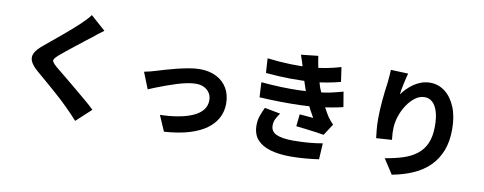

<svg xmlns="http://www.w3.org/2000/svg" viewBox="-72 -1193 4145 1644"><g transform="rotate(10 2000.0 -371.5)"><path d="M743 -716Q717 -697 692.5 -678.5Q668 -660 650 -644Q625 -625 591.5 -599Q558 -573 521.5 -544Q485 -515 451 -488Q417 -461 392 -439Q367 -417 359 -403.5Q351 -390 359.5 -376.5Q368 -363 394 -340Q415 -322 449 -295Q483 -268 523.5 -234Q564 -200 607 -164.5Q650 -129 689.5 -95.5Q729 -62 759 -32L630 87Q585 36 537 -11Q515 -34 479.5 -67Q444 -100 402 -136.5Q360 -173 318 -209Q276 -245 242 -274Q192 -317 177 -353Q162 -389 181 -424.5Q200 -460 252 -502Q281 -526 318.5 -557Q356 -588 395.5 -621Q435 -654 470.5 -685Q506 -716 531 -740Q555 -763 578 -787Q601 -811 614 -830Z M1138 -430Q1161 -434 1193 -442.5Q1225 -451 1247 -458Q1273 -466 1315 -478.5Q1357 -491 1407.5 -503.5Q1458 -516 1510 -525.5Q1562 -535 1608 -535Q1689 -535 1750 -504Q1811 -473 1844.5 -416.5Q1878 -360 1878 -282Q1878 -216 1849 -159.5Q1820 -103 1760.5 -59.5Q1701 -16 1610 11Q1519 38 1395 46L1336 -90Q1423 -92 1495 -105Q1567 -118 1620 -141.5Q1673 -165 1702 -201Q1731 -237 1731 -285Q1731 -322 1714 -348.5Q1697 -375 1667 -390.5Q1637 -406 1594 -406Q1560 -406 1518 -397.5Q1476 -389 1431 -375Q1386 -361 1342.5 -345Q1299 -329 1260.5 -314Q1222 -299 1195 -287Z M2160 -727Q2272 -714 2363.5 -711.5Q2455 -709 2535 -715Q2605 -720 2668.5 -732Q2732 -744 2796 -763L2814 -637Q2758 -622 2694 -610.5Q2630 -599 2563 -594Q2486 -589 2385 -589.5Q2284 -590 2168 -601ZM2143 -516Q2234 -508 2317 -505Q2400 -502 2473 -504.5Q2546 -507 2606 -513Q2690 -520 2747.5 -533Q2805 -546 2850 -559L2872 -428Q2826 -417 2772 -407.5Q2718 -398 2657 -391Q2594 -384 2510.5 -381Q2427 -378 2334.5 -379.5Q2242 -381 2150 -386ZM2474 -687Q2466 -717 2456.5 -746Q2447 -775 2436 -807L2584 -823Q2591 -773 2600.5 -728Q2610 -683 2621.5 -641.5Q2633 -600 2646 -560Q2658 -527 2677 -483.5Q2696 -440 2719 -397Q2742 -354 2764 -320Q2775 -305 2786 -292Q2797 -279 2811 -265L2746 -165Q2718 -170 2675 -176Q2632 -182 2586 -187.5Q2540 -193 2503 -197L2514 -302Q2542 -300 2576.5 -297Q2611 -294 2633 -292Q2593 -359 2565.5 -421.5Q2538 -484 2521 -537Q2509 -572 2501 -597Q2493 -622 2487 -642.5Q2481 -663 2474 -687ZM2348 -279Q2330 -255 2316 -228Q2302 -201 2302 -169Q2302 -115 2352.5 -93Q2403 -71 2497 -71Q2568 -71 2633 -76.5Q2698 -82 2752 -92L2744 48Q2692 56 2625 61.5Q2558 67 2497 67Q2397 67 2323 45.5Q2249 24 2208.5 -21Q2168 -66 2166 -139Q2165 -189 2179 -228.5Q2193 -268 2211 -305Z M3368 -807Q3363 -791 3357.5 -767.5Q3352 -744 3346 -717Q3340 -690 3335.5 -664.5Q3331 -639 3329 -619Q3348 -646 3372.5 -671Q3397 -696 3427.5 -717Q3458 -738 3493.5 -750.5Q3529 -763 3570 -763Q3641 -763 3698 -719Q3755 -675 3788.5 -594.5Q3822 -514 3822 -402Q3822 -296 3791 -216Q3760 -136 3702 -78.5Q3644 -21 3562.5 15Q3481 51 3380 70L3296 -59Q3379 -72 3448.5 -94Q3518 -116 3568 -154Q3618 -192 3645 -252Q3672 -312 3672 -402Q3672 -479 3656 -530Q3640 -581 3611.5 -607Q3583 -633 3544 -633Q3500 -633 3461 -604Q3422 -575 3391.5 -528.5Q3361 -482 3343.5 -428.5Q3326 -375 3325 -325Q3324 -307 3325 -282.5Q3326 -258 3330 -224L3194 -215Q3190 -244 3186 -288.5Q3182 -333 3182 -384Q3182 -419 3184 -458Q3186 -497 3189.5 -537.5Q3193 -578 3198 -620.5Q3203 -663 3209 -704Q3212 -734 3214 -763.5Q3216 -793 3217 -813Z"/></g></svg>

Font: Noto Sans TC ExtraBold
Style: Regular
Weight: 800
Designer: Ryoko NISHIZUKA  (kana, bopomofo & ideographs); Paul D. Hunt (Latin, Greek & Cyrillic); Sandoll Communications , Soo-you
Foundry: Adobe
Version: Version 2.004-H2;hotconv 1.0.118;makeotfexe 2.5.65603